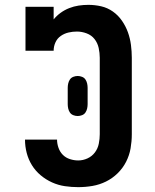

<svg xmlns="http://www.w3.org/2000/svg" viewBox="-20 -763 640 791"><path d="M302 8Q275 8 247.5 4Q220 0 194.5 -11.5Q169 -23 147.5 -41Q126 -59 111.5 -82.5Q97 -106 90 -133Q83 -160 83 -188Q83 -188 83 -188Q83 -188 83 -188H215Q215 -188 215 -188Q215 -188 215 -188Q215 -171 221 -154Q227 -137 239 -125Q251 -113 268 -107.5Q285 -102 302 -102Q322 -102 340.5 -110.5Q359 -119 371 -135Q383 -151 387 -171Q391 -191 391 -210V-525Q391 -545 386.5 -565.5Q382 -586 369.5 -602Q357 -618 337 -625.5Q317 -633 297 -633Q279 -633 262 -629Q245 -625 230.5 -615Q216 -605 208.5 -588.5Q201 -572 201 -554H85V-735H201V-683Q213 -698 229.5 -710Q246 -722 265 -729.5Q284 -737 304 -740Q324 -743 344 -743Q371 -743 397 -737Q423 -731 445 -715.5Q467 -700 482.5 -677.5Q498 -655 507 -630Q516 -605 519.5 -578Q523 -551 523 -525V-210Q523 -181 518 -152Q513 -123 499.5 -96.5Q486 -70 464.5 -49Q443 -28 416.5 -15Q390 -2 361 3Q332 8 302 8ZM300 -285Q291 -285 282 -288.5Q273 -292 268 -299.5Q263 -307 261 -316Q259 -325 259 -334V-401Q259 -410 261 -419Q263 -428 268 -435.5Q273 -443 282 -446.5Q291 -450 300 -450Q309 -450 318 -446.5Q327 -443 332 -435.5Q337 -428 339 -419Q341 -410 341 -401V-334Q341 -325 339 -316Q337 -307 332 -299.5Q327 -292 318 -288.5Q309 -285 300 -285Z"/></svg>

Font: Iosevka Slab XBdEx
Style: Regular
Weight: 800
Width: 7
Monospace: yes
Designer: Belleve Invis
Foundry: Belleve Invis
Version: Version 11.1.0; ttfautohint (v1.8.3)